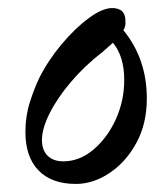

<svg xmlns="http://www.w3.org/2000/svg" viewBox="-20 -445 413 476"><path d="M168 11Q108 11 75.5 -22.5Q43 -56 43 -118Q43 -157 54 -191.5Q65 -226 77 -251Q99 -295 132.5 -335Q166 -375 200 -400Q234 -425 258 -425Q292 -425 291 -391Q292 -380 286 -370Q344 -299 344 -201Q344 -138 318 -90.5Q292 -43 251.5 -16Q211 11 168 11ZM84 -98Q84 -73 98 -59Q112 -45 137 -45Q177 -45 211.5 -74Q246 -103 267 -149Q288 -195 288 -247Q288 -276 281 -299Q274 -322 260 -339Q250 -330 234 -316Q190 -282 156 -242Q122 -202 103 -164Q84 -126 84 -98Z"/></svg>

Font: Junicode SmExp
Style: Italic
Weight: 400
Width: 6
Italic angle: -11°
Designer: Peter S. Baker
Version: Version 2.205; ttfautohint (v1.8.4)